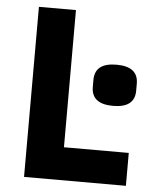

<svg xmlns="http://www.w3.org/2000/svg" viewBox="-51 -741 632 785"><g transform="rotate(5 265.0 -349.0)"><path d="M325 -391V-420Q325 -490 414 -490Q503 -490 503 -420V-391Q503 -321 414 -321Q325 -321 325 -391ZM495 0H77V-698H229V-135H495Z"/></g></svg>

Font: Aneliza
Style: Bold
Weight: 700
Designer: Mike Abbink, Paul van der Laan, Pieter van Rosmalen
Foundry: Bold Monday
Version: Version 3.0